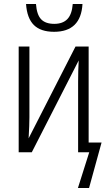

<svg xmlns="http://www.w3.org/2000/svg" viewBox="-20 -766 548 966"><path d="M111 -746H161Q165 -692 187 -669Q209 -646 253 -646Q296 -646 319 -670Q342 -694 346 -746H395Q387 -606 252 -606Q185 -606 150.5 -640Q116 -674 111 -746ZM429 0H373V-353Q373 -411 376 -462L140 0H74V-532H128V-176Q128 -140 124 -70L360 -532H426V-49H491L428 180H372Z"/></svg>

Font: Noto Sans Display Light Narrow
Style: Regular
Weight: 300
Width: 4
Designer: Monotype Design team
Foundry: Monotype Imaging Inc.
Version: Version 1.000